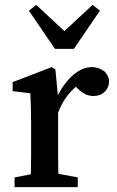

<svg xmlns="http://www.w3.org/2000/svg" viewBox="-20 -770 480 790"><path d="M218 -378Q246 -432 283 -463Q320 -494 358 -494Q379 -494 401 -482Q423 -470 429 -439Q429 -410 411 -392.5Q393 -375 364 -375Q329 -375 297 -408L292 -413Q269 -393 250.5 -367Q232 -341 219 -306V-210Q219 -178 219 -135.5Q219 -93 220 -55L300 -40V0H40V-40L107 -53Q108 -90 108 -133.5Q108 -177 108 -210V-264Q108 -305 107 -330.5Q106 -356 105 -386L32 -395V-432L193 -494L208 -484ZM391 -726 284 -569H206L99 -726L129 -750L245 -642L361 -750Z"/></svg>

Font: Source Serif Pro Semibold
Style: Regular
Weight: 600
Designer: Frank Grießhammer
Foundry: Adobe Systems Incorporated
Version: Version 1.014;PS Version 1.0;hotconv 1.0.73;makeotf.lib2.5.5